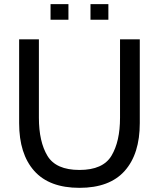

<svg xmlns="http://www.w3.org/2000/svg" viewBox="-20 -889 764 923"><path d="M72 -297V-700H167V-323Q167 -208 208 -140Q249 -72 362 -72Q475 -72 516 -140.5Q557 -209 557 -323V-700H652V-297Q652 -149 579.5 -67.5Q507 14 362 14Q217 14 144.5 -67.5Q72 -149 72 -297ZM223 -869H309V-794H223ZM415 -869H501V-794H415Z"/></svg>

Font: Cabin
Style: Regular
Weight: 400
Designer: Pablo Impallari
Foundry: Pablo Impallari. http://www.impallari.com Igino Marini. http://www.ikern.com
Version: Version 2.200